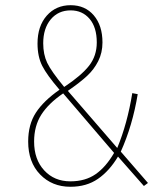

<svg xmlns="http://www.w3.org/2000/svg" viewBox="-20 -712 628 742"><path d="M252.9 -691.9Q309.1 -691.9 342.5 -652.6Q376 -613.3 376 -547.9Q376 -508.3 359.6 -475.8Q343.3 -443.4 316.4 -418.5Q289.6 -393.6 242.2 -360.8L433.1 -140.1Q472.2 -234.4 491.2 -352.1L512.2 -348.1Q492.2 -226.6 446.8 -126L551.8 -4.9L536.1 6.8L436 -106.9Q402.8 -51.3 358.6 -20.8Q314.5 9.8 252 9.8Q181.2 9.8 135 -37.8Q88.9 -85.4 88.9 -165Q88.9 -231 118.7 -276.6Q148.4 -322.3 210 -365.2Q161.6 -421.4 143.3 -457.3Q125 -493.2 125 -543.9Q125 -610.8 160.6 -651.4Q196.3 -691.9 252.9 -691.9ZM252.9 -671.9Q205.1 -671.9 176 -637Q147 -602.1 147 -544.9Q147 -501.5 162.4 -469.2Q177.7 -437 228 -376Q294.4 -419.9 324.2 -458Q354 -496.1 354 -547.9Q354 -606.4 326.2 -639.2Q298.3 -671.9 252.9 -671.9ZM224.1 -351.1Q167.5 -312.5 139.6 -268.8Q111.8 -225.1 111.8 -165Q111.8 -95.7 150.9 -53.5Q189.9 -11.2 252 -11.2Q309.6 -11.2 349.4 -38.8Q389.2 -66.4 420.9 -121.1Z"/></svg>

Font: Fira Sans Compressed Thin
Style: Regular
Weight: 100
Width: 1
Designer: Carrois Corporate & Edenspiekermann AG
Foundry: Carrois Corporate GbR & Edenspiekermann AG
Version: Version 4.203;PS 004.203;hotconv 1.0.88;makeotf.lib2.5.64775